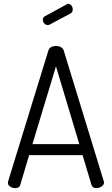

<svg xmlns="http://www.w3.org/2000/svg" viewBox="-20 -975 580 995"><path d="M59 0Q46 0 33.5 -7.5Q21 -15 21 -28Q21 -33 22 -35L231 -714Q235 -726 246 -731.5Q257 -737 270 -737Q284 -737 295 -731Q306 -725 310 -714L518 -35Q518 -33 518.5 -32Q519 -31 519 -29Q519 -17 506 -8.5Q493 0 479 0Q460 0 454 -17L408 -171H131L85 -17Q83 -8 75.5 -4Q68 0 59 0ZM391 -228 270 -631 148 -228ZM238 -848Q233 -845 228 -845Q217 -845 209.5 -853.5Q202 -862 202 -873Q202 -885 213 -891L325 -952Q328 -955 333 -955Q344 -955 350.5 -946Q357 -937 357 -927Q357 -911 345 -905Z"/></svg>

Font: AkaAcidDosis
Style: Regular
Weight: 400
Designer: Edgar Tolentino, Pablo Impallari, Igino Marini, Aka-Acid
Foundry: Edgar Tolentino, Pablo Impallari, Igino Marini, Cyberella
Version: Version 1.007